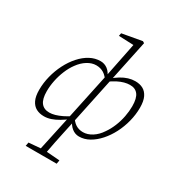

<svg xmlns="http://www.w3.org/2000/svg" viewBox="-226 -885 1170 1268"><g transform="rotate(30 359.5 -251.0)"><path d="M164 242 169 214 276 205H290L405 214L400 242ZM170 13Q136 13 110.5 -0.5Q85 -14 70.5 -44Q56 -74 56 -123Q56 -176 69.5 -229Q83 -282 107 -329Q131 -376 163.5 -412.5Q196 -449 234 -469.5Q272 -490 314 -490Q344 -490 368.5 -471.5Q393 -453 409 -411L417 -412L409 -383Q386 -421 360.5 -436.5Q335 -452 303 -452Q269 -452 236 -431.5Q203 -411 177 -375Q154 -344 137.5 -304Q121 -264 112.5 -222Q104 -180 104 -140Q104 -81 125.5 -53.5Q147 -26 188 -26Q208 -26 231 -32.5Q254 -39 281 -52Q308 -65 339 -86L344 -60H333Q305 -38 277 -21.5Q249 -5 222.5 4Q196 13 170 13ZM251 242 317 -64 318 -70 392 -419 394 -427 450 -705 459 -690 334 -695 338 -717 489 -744 502 -736 435 -417 433 -409 359 -57 357 -48Q345 9 335.5 52Q326 95 319.5 128.5Q313 162 308 189Q303 216 298 242ZM437 13Q407 13 382.5 -6.5Q358 -26 342 -64H333L342 -94Q365 -56 389.5 -40.5Q414 -25 445 -25Q480 -25 514 -46.5Q548 -68 573 -106Q595 -137 611 -176Q627 -215 635 -256.5Q643 -298 643 -336Q643 -397 621.5 -424.5Q600 -452 559 -451Q540 -451 517.5 -445Q495 -439 468.5 -425.5Q442 -412 412 -389L407 -417H418Q446 -441 473 -457.5Q500 -474 526.5 -482Q553 -490 578 -490Q613 -490 638 -476.5Q663 -463 677.5 -433Q692 -403 692 -353Q692 -301 678.5 -248Q665 -195 641 -148.5Q617 -102 584.5 -65.5Q552 -29 514.5 -8Q477 13 437 13Z"/></g></svg>

Font: Source Serif 4 18pt Light
Style: Italic
Weight: 300
Italic angle: -12°
Designer: Frank Grießhammer
Foundry: Adobe Systems Incorporated
Version: Version 4.004;hotconv 1.0.116;makeotfexe 2.5.65601